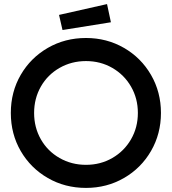

<svg xmlns="http://www.w3.org/2000/svg" viewBox="-20 -906 842 940"><path d="M33 -353Q33 -456 81.5 -539.5Q130 -623 214 -671.5Q298 -720 401 -720Q503 -720 587 -671.5Q671 -623 719.5 -539Q768 -455 768 -353Q768 -251 719.5 -167Q671 -83 587 -34.5Q503 14 401 14Q298 14 214 -34.5Q130 -83 81.5 -166.5Q33 -250 33 -353ZM655 -353Q655 -424 621.5 -482Q588 -540 530 -573.5Q472 -607 401 -607Q330 -607 271.5 -573.5Q213 -540 180 -482Q147 -424 147 -353Q147 -282 180 -224Q213 -166 271.5 -132.5Q330 -99 401 -99Q472 -99 530 -132.5Q588 -166 621.5 -224Q655 -282 655 -353ZM269 -833 504 -886 523 -797 286 -759Z"/></svg>

Font: Lineal Medium
Style: Regular
Weight: 600
Designer: Created by Frank Adebiaye with contributions from Anton Moglia & Ariel Martín Pérez
Created by Frank ADEBIAYE with FontF
Foundry: Velvetyne Type Foundry
Version: Version 2.000